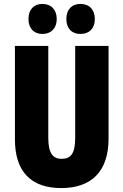

<svg xmlns="http://www.w3.org/2000/svg" viewBox="-20 -948 628 978"><path d="M125 -851C125 -803 153 -775 196 -775C241 -775 269 -805 269 -851C269 -898 241 -928 196 -928C153 -928 125 -900 125 -851ZM318 -851C318 -804 345 -775 390 -775C436 -775 463 -805 463 -851C463 -898 436 -928 390 -928C346 -928 318 -900 318 -851ZM533 -242V-714H363V-247C363 -167 342 -139 294 -139C249 -139 226 -168 226 -246V-714H56V-238C56 -72 140 10 292 10C448 10 533 -77 533 -242Z"/></svg>

Font: Noto Sans Oriya ExtCond Blk
Style: Regular
Weight: 900
Width: 2
Designer: Amélie Bonet and Sol Matas
Foundry: Google LLC
Version: Version 2.006